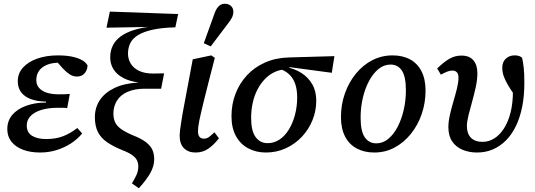

<svg xmlns="http://www.w3.org/2000/svg" viewBox="-20 -802 2861 1026"><path d="M194 13Q142 13 102.5 -2Q63 -17 41 -45Q19 -73 19 -112Q19 -157 46 -188.5Q73 -220 120.5 -237Q168 -254 226 -254V-259Q178 -260 144.5 -272.5Q111 -285 93 -309Q75 -333 75 -368Q75 -410 103 -441Q131 -472 179.5 -489Q228 -506 289 -506Q332 -506 364 -499.5Q396 -493 417.5 -481Q439 -469 448 -452Q446 -425 431 -409Q416 -393 391 -393Q370 -393 352 -405Q334 -417 316 -436L278 -479H362L364 -460Q349 -463 333.5 -465Q318 -467 297 -467Q258 -467 230.5 -455.5Q203 -444 188.5 -423.5Q174 -403 174 -374Q174 -349 189 -332Q204 -315 230.5 -306.5Q257 -298 294 -298Q315 -298 327 -298.5Q339 -299 353 -300L339 -224Q330 -226 316.5 -226Q303 -226 288 -226Q236 -226 199 -214Q162 -202 142.5 -181Q123 -160 123 -132Q123 -94 151 -76.5Q179 -59 227 -59Q278 -59 317 -74Q356 -89 393 -118L419 -89Q394 -58 359 -35.5Q324 -13 282.5 0Q241 13 194 13Z M722 204 685 178Q700 153 709.5 132.5Q719 112 719 87Q719 70 712 55Q705 40 686 26.5Q667 13 633 0Q584 -20 551.5 -42.5Q519 -65 503 -97Q487 -129 487 -176Q487 -227 513.5 -267Q540 -307 592 -332Q644 -357 722 -361Q674 -367 639.5 -385Q605 -403 587 -431Q569 -459 569 -495Q569 -532 583.5 -560Q598 -588 625 -607.5Q652 -627 689.5 -639.5Q727 -652 771 -658H767L549 -654L567 -740L932 -727L917 -656Q843 -654 794.5 -643Q746 -632 717 -614Q688 -596 676 -571Q664 -546 664 -515Q664 -486 679 -461.5Q694 -437 724 -423Q754 -409 798 -409Q812 -409 826 -409.5Q840 -410 857 -410L841 -328H756Q699 -328 661 -311Q623 -294 604.5 -263.5Q586 -233 586 -196Q586 -169 595 -149Q604 -129 627 -112.5Q650 -96 690 -79Q734 -62 759 -43Q784 -24 794 -2Q804 20 804 49Q804 86 783 123Q762 160 722 204Z M1025 13Q986 13 963 -10Q940 -33 940 -78Q940 -89 942 -105.5Q944 -122 947.5 -144Q951 -166 955.5 -194Q960 -222 967 -256L1010 -485L1109 -506L1128 -493L1094 -361Q1081 -310 1071.5 -271.5Q1062 -233 1055.5 -205Q1049 -177 1045 -157.5Q1041 -138 1039.5 -124Q1038 -110 1038 -100Q1038 -81 1046 -71Q1054 -61 1070 -61Q1085 -61 1097.5 -70.5Q1110 -80 1126 -95L1150 -63Q1122 -27 1092.5 -7Q1063 13 1025 13ZM1069 -571Q1083 -611 1097.5 -650Q1112 -689 1126 -729Q1132 -747 1140.5 -759Q1149 -771 1159 -776.5Q1169 -782 1181 -782Q1202 -782 1214.5 -770Q1227 -758 1227 -739Q1227 -723 1219.5 -708Q1212 -693 1196 -673Q1174 -643 1151 -613.5Q1128 -584 1106 -554Z M1401 13Q1349 13 1307 -9Q1265 -31 1241 -74.5Q1217 -118 1217 -181Q1217 -245 1238.5 -301Q1260 -357 1300 -400Q1340 -443 1396.5 -468Q1453 -493 1523 -495L1767 -502L1753 -413L1529 -443L1514 -432Q1478 -431 1448.5 -417.5Q1419 -404 1395.5 -379.5Q1372 -355 1355.5 -323Q1339 -291 1330.5 -252.5Q1322 -214 1322 -172Q1322 -102 1346 -69.5Q1370 -37 1410 -37Q1445 -37 1474 -56.5Q1503 -76 1524 -110.5Q1545 -145 1556.5 -189Q1568 -233 1568 -281Q1568 -321 1558.5 -350.5Q1549 -380 1530 -400Q1511 -420 1481 -432L1506 -444Q1553 -436 1590 -412.5Q1627 -389 1648.5 -352Q1670 -315 1670 -264Q1670 -209 1649.5 -159Q1629 -109 1592.5 -70.5Q1556 -32 1507 -9.5Q1458 13 1401 13Z M1980 13Q1927 13 1886.5 -8.5Q1846 -30 1824 -72.5Q1802 -115 1802 -176Q1802 -243 1823 -302.5Q1844 -362 1881.5 -408Q1919 -454 1969 -480Q2019 -506 2078 -506Q2132 -506 2171.5 -484.5Q2211 -463 2232.5 -421Q2254 -379 2254 -318Q2254 -252 2233.5 -192.5Q2213 -133 2175.5 -86.5Q2138 -40 2088.5 -13.5Q2039 13 1980 13ZM1991 -36Q2026 -36 2055 -60Q2084 -84 2105 -124.5Q2126 -165 2137.5 -215.5Q2149 -266 2149 -319Q2149 -393 2127.5 -425Q2106 -457 2067 -457Q2032 -457 2003 -433.5Q1974 -410 1952.5 -370Q1931 -330 1919 -279.5Q1907 -229 1907 -174Q1907 -100 1929.5 -68Q1952 -36 1991 -36Z M2529 13Q2487 13 2452 -1.5Q2417 -16 2396.5 -46Q2376 -76 2376 -123Q2376 -152 2384 -187.5Q2392 -223 2403 -260Q2414 -297 2422 -330Q2430 -363 2430 -387Q2430 -406 2421.5 -415.5Q2413 -425 2398 -425Q2384 -425 2369 -419Q2354 -413 2336 -403L2316 -436Q2352 -471 2381.5 -488Q2411 -505 2446 -505Q2488 -505 2509.5 -480Q2531 -455 2531 -411Q2531 -377 2522.5 -337.5Q2514 -298 2503 -259Q2492 -220 2483.5 -186Q2475 -152 2475 -128Q2475 -88 2496.5 -66Q2518 -44 2559 -44Q2591 -44 2620 -61.5Q2649 -79 2672 -114Q2695 -149 2708 -199.5Q2721 -250 2721 -316Q2721 -336 2720.5 -353.5Q2720 -371 2718 -390L2744 -371L2740 -280Q2710 -320 2694 -348Q2678 -376 2671 -397Q2664 -418 2664 -440Q2664 -472 2684 -489.5Q2704 -507 2732 -506Q2745 -506 2754.5 -502.5Q2764 -499 2770 -493Q2775 -471 2778.5 -441.5Q2782 -412 2782 -360Q2782 -290 2770.5 -232Q2759 -174 2737 -128.5Q2715 -83 2683.5 -51.5Q2652 -20 2613.5 -3.5Q2575 13 2529 13Z"/></svg>

Font: Source Serif 4 Medium
Style: Italic
Weight: 500
Italic angle: -12°
Designer: Frank Grießhammer
Foundry: Adobe Systems Incorporated
Version: Version 4.004;hotconv 1.0.116;makeotfexe 2.5.65601